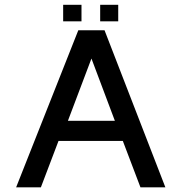

<svg xmlns="http://www.w3.org/2000/svg" viewBox="-20 -799 762 819"><path d="M327.6 -778.6H249.4V-708H327.6ZM484.3 -778.6H407.3V-708H484.3ZM154.4 0 229.6 -197.9H503.9L579.1 0H685.4L425.9 -669.9H314L48.8 0ZM370.1 -549.3 470 -283.7H269.7Z"/></svg>

Font: SaysetthaMai Thin
Style: Regular
Weight: 100
Designer: John M. Durdin
Foundry: Lao Script for Windows
Version: Version 1.101